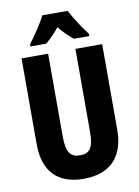

<svg xmlns="http://www.w3.org/2000/svg" viewBox="-100 -1063 780 1074"><g transform="rotate(-10 289.5 -526.5)"><path d="M361 -997H217C200 -960 151 -887 122 -850V-837H211C229 -852 261 -881 289 -917C316 -882 347 -855 369 -837H456V-850C417 -901 384 -953 361 -997ZM519 -294V-780H367V-308C367 -217 343 -189 290 -189C239 -189 212 -216 212 -307V-780H61V-292C61 -136 142 -56 288 -56C438 -56 519 -140 519 -294Z"/></g></svg>

Font: Noto Sans Malayalam UI ExtraCondensed ExtraBold
Style: Regular
Weight: 800
Width: 2
Designer: Jelle Bosma - Monotype Design Team
Foundry: Monotype Imaging Inc.
Version: Version 2.104